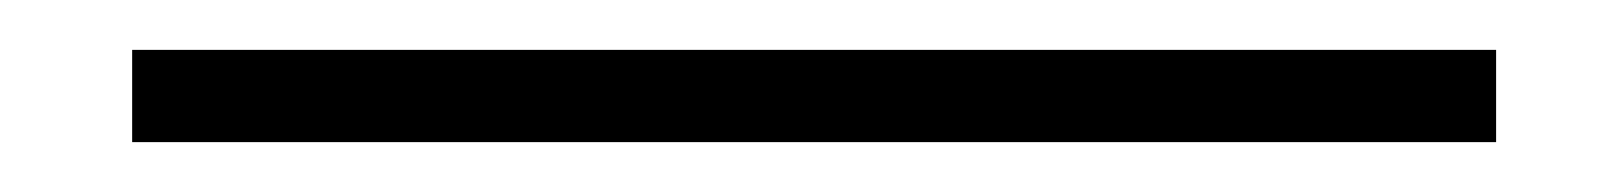

<svg xmlns="http://www.w3.org/2000/svg" viewBox="-20 -101 643 77"><path d="M580 -44H33V-81H580Z"/></svg>

Font: Ekushey Shimanto
Style: Bold
Weight: 400
Designer: Al Mamun Sumon
Foundry: Al Mamun Sumon
Version: Version 1.0